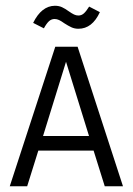

<svg xmlns="http://www.w3.org/2000/svg" viewBox="-20 -653 466 673"><path d="M114.3 -125 75.2 0H14.2L173.8 -489.3H252L411.1 0H347.2L308.1 -125ZM292 -176.3 211.4 -436.5 130.9 -176.3ZM205.6 -571.3Q194.8 -579.1 187 -582.8Q179.2 -586.4 171.4 -586.4Q160.2 -586.4 151.6 -578.6Q143.1 -570.8 133.8 -553.7L96.2 -572.8Q125.5 -632.3 172.4 -632.8Q186.5 -632.8 197.5 -627.7Q208.5 -622.6 221.2 -613.3Q232.4 -605.5 239.7 -602.1Q247.1 -598.6 254.9 -598.6Q265.6 -598.6 273.9 -606Q282.2 -613.3 292.5 -629.9L330.1 -610.4Q303.2 -552.2 254.9 -552.2Q241.2 -552.2 230.2 -557.4Q219.2 -562.5 205.6 -571.3Z"/></svg>

Font: Amiri Typewriter
Style: Regular
Weight: 400
Monospace: yes
Designer: Khaled Hosny
Version: Version 1.1